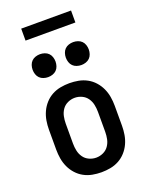

<svg xmlns="http://www.w3.org/2000/svg" viewBox="-168 -994 835 1086"><g transform="rotate(-20 250.0 -451.5)"><path d="M250 8Q223 8 196 3Q169 -2 145 -15Q121 -28 102.5 -48.5Q84 -69 72.5 -94Q61 -119 56.5 -146Q52 -173 52 -200V-320Q52 -347 56.5 -374Q61 -401 72.5 -426Q84 -451 102.5 -471.5Q121 -492 145 -505Q169 -518 196 -523Q223 -528 250 -528Q277 -528 304 -523Q331 -518 355 -505Q379 -492 397.5 -471.5Q416 -451 427.5 -426Q439 -401 443.5 -374Q448 -347 448 -320V-200Q448 -173 443.5 -146Q439 -119 427.5 -94Q416 -69 397.5 -48.5Q379 -28 355 -15Q331 -2 304 3Q277 8 250 8ZM250 -80Q272 -80 292.5 -89.5Q313 -99 325.5 -117Q338 -135 342.5 -156.5Q347 -178 347 -200V-320Q347 -342 342.5 -363.5Q338 -385 325.5 -403Q313 -421 292.5 -430.5Q272 -440 250 -440Q228 -440 207.5 -430.5Q187 -421 174.5 -403Q162 -385 157.5 -363.5Q153 -342 153 -320V-200Q153 -178 157.5 -156.5Q162 -135 174.5 -117Q187 -99 207.5 -89.5Q228 -80 250 -80ZM350 -601Q336 -601 322.5 -605.5Q309 -610 299.5 -619.5Q290 -629 285.5 -642.5Q281 -656 281 -670Q281 -684 285.5 -697.5Q290 -711 299.5 -720.5Q309 -730 322.5 -734.5Q336 -739 350 -739Q364 -739 377.5 -734.5Q391 -730 400.5 -720.5Q410 -711 414.5 -697.5Q419 -684 419 -670Q419 -656 414.5 -642.5Q410 -629 400.5 -619.5Q391 -610 377.5 -605.5Q364 -601 350 -601ZM150 -601Q136 -601 122.5 -605.5Q109 -610 99.5 -619.5Q90 -629 85.5 -642.5Q81 -656 81 -670Q81 -684 85.5 -697.5Q90 -711 99.5 -720.5Q109 -730 122.5 -734.5Q136 -739 150 -739Q164 -739 177.5 -734.5Q191 -730 200.5 -720.5Q210 -711 214.5 -697.5Q219 -684 219 -670Q219 -656 214.5 -642.5Q210 -629 200.5 -619.5Q191 -610 177.5 -605.5Q164 -601 150 -601ZM100 -839V-911H400V-839Z"/></g></svg>

Font: Iosevka SS18 Semibold
Style: Regular
Weight: 600
Monospace: yes
Designer: Belleve Invis
Foundry: Belleve Invis
Version: Version 25.1.1; ttfautohint (v1.8.4)